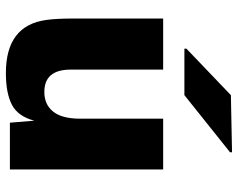

<svg xmlns="http://www.w3.org/2000/svg" viewBox="-100 -714 828 669"><g transform="rotate(90 314.5 -380.0)"><path d="M235 14Q69 14 50 -127Q45 -161 45 -225V-534H223V-212Q223 -120 301 -120Q345 -120 369.5 -151Q394 -182 394 -244V-534H571V0H408L401 -85Q386 -28 345.5 -7Q305 14 235 14ZM150 -608V-615L312 -770L511 -774V-767L312 -608Z"/></g></svg>

Font: Nacelle Heavy
Style: Regular
Weight: 800
Designer: Sora Sagano
Foundry: Sora Sagano
Version: Version 1.000;FEAKit 1.0